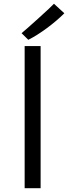

<svg xmlns="http://www.w3.org/2000/svg" viewBox="-20 -984 356 1004"><path d="M108.9 0V-743.2H192.4V0ZM127.9 -775.9 92.8 -810.5Q111.8 -825.7 180.2 -887.5Q248.5 -949.2 262.2 -964.4L316.4 -914.6Q277.3 -875.5 224.9 -836.7Q172.4 -797.9 127.9 -775.9Z"/></svg>

Font: HaufeMerriweatherSansLt
Style: Regular
Weight: 300
Designer: Eben Sorkin
Foundry: Eben Sorkin
Version: Version 1.56